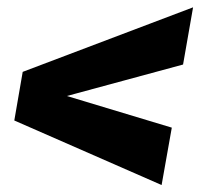

<svg xmlns="http://www.w3.org/2000/svg" viewBox="-20 -512 572 537"><path d="M432 5.5 460.5 -155 167 -243.5 492 -331.5 520 -491.5 43.5 -311 20 -175Z"/></svg>

Font: Anybody Expanded
Style: Bold Italic
Weight: 700
Width: 7
Italic angle: -10°
Version: Version 1.113;gftools[0.9.25]